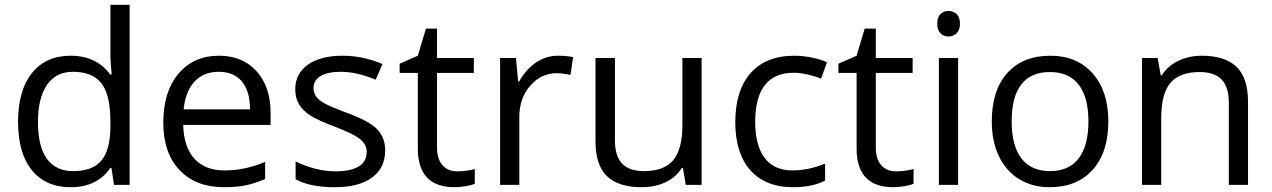

<svg xmlns="http://www.w3.org/2000/svg" viewBox="-20 -780 5366 810"><path d="M450.2 -71.8H445.8Q389.6 9.8 277.8 9.8Q172.9 9.8 114.5 -62Q56.2 -133.8 56.2 -266.1Q56.2 -398.4 114.7 -471.7Q173.3 -544.9 277.8 -544.9Q386.7 -544.9 444.8 -465.8H451.2L447.8 -504.4L445.8 -542V-759.8H526.9V0H460.9ZM288.1 -58.1Q371.1 -58.1 408.4 -103.3Q445.8 -148.4 445.8 -249V-266.1Q445.8 -379.9 408 -428.5Q370.1 -477.1 287.1 -477.1Q215.8 -477.1 178 -421.6Q140.1 -366.2 140.1 -265.1Q140.1 -162.6 177.7 -110.4Q215.3 -58.1 288.1 -58.1Z M924.8 9.8Q806.2 9.8 737.5 -62.5Q668.9 -134.8 668.9 -263.2Q668.9 -392.6 732.7 -468.8Q796.4 -544.9 903.8 -544.9Q1004.4 -544.9 1063 -478.8Q1121.6 -412.6 1121.6 -304.2V-252.9H752.9Q755.4 -158.7 800.5 -109.9Q845.7 -61 927.7 -61Q1014.2 -61 1098.6 -97.2V-24.9Q1055.7 -6.3 1017.3 1.7Q979 9.8 924.8 9.8ZM902.8 -477.1Q838.4 -477.1 800 -435.1Q761.7 -393.1 754.9 -318.8H1034.7Q1034.7 -395.5 1000.5 -436.3Q966.3 -477.1 902.8 -477.1Z M1605 -146Q1605 -71.3 1549.3 -30.8Q1493.7 9.8 1393.1 9.8Q1286.6 9.8 1227.1 -23.9V-99.1Q1265.6 -79.6 1309.8 -68.4Q1354 -57.1 1395 -57.1Q1458.5 -57.1 1492.7 -77.4Q1526.9 -97.7 1526.9 -139.2Q1526.9 -170.4 1499.8 -192.6Q1472.7 -214.8 1394 -245.1Q1319.3 -272.9 1287.8 -293.7Q1256.3 -314.5 1241 -340.8Q1225.6 -367.2 1225.6 -403.8Q1225.6 -469.2 1278.8 -507.1Q1332 -544.9 1424.8 -544.9Q1511.2 -544.9 1593.8 -509.8L1564.9 -443.8Q1484.4 -477.1 1418.9 -477.1Q1361.3 -477.1 1332 -459Q1302.7 -440.9 1302.7 -409.2Q1302.7 -387.7 1313.7 -372.6Q1324.7 -357.4 1349.1 -343.8Q1373.5 -330.1 1442.9 -304.2Q1538.1 -269.5 1571.5 -234.4Q1605 -199.2 1605 -146Z M1909.7 -57.1Q1931.2 -57.1 1951.2 -60.3Q1971.2 -63.5 1982.9 -66.9V-4.9Q1969.7 1.5 1944.1 5.6Q1918.5 9.8 1897.9 9.8Q1742.7 9.8 1742.7 -153.8V-472.2H1666V-511.2L1742.7 -544.9L1776.9 -659.2H1823.7V-535.2H1979V-472.2H1823.7V-157.2Q1823.7 -108.9 1846.7 -83Q1869.6 -57.1 1909.7 -57.1Z M2334 -544.9Q2369.6 -544.9 2397.9 -539.1L2386.7 -463.9Q2353.5 -471.2 2328.1 -471.2Q2263.2 -471.2 2217 -418.5Q2170.9 -365.7 2170.9 -287.1V0H2089.8V-535.2H2156.7L2166 -436H2169.9Q2199.7 -488.3 2241.7 -516.6Q2283.7 -544.9 2334 -544.9Z M2574.2 -535.2V-188Q2574.2 -122.6 2604 -90.3Q2633.8 -58.1 2697.3 -58.1Q2781.2 -58.1 2820.1 -104Q2858.9 -149.9 2858.9 -253.9V-535.2H2939.9V0H2873L2861.3 -71.8H2856.9Q2832 -32.2 2787.8 -11.2Q2743.7 9.8 2687 9.8Q2589.4 9.8 2540.8 -36.6Q2492.2 -83 2492.2 -185.1V-535.2Z M3325.7 9.8Q3209.5 9.8 3145.8 -61.8Q3082 -133.3 3082 -264.2Q3082 -398.4 3146.7 -471.7Q3211.4 -544.9 3331.1 -544.9Q3369.6 -544.9 3408.2 -536.6Q3446.8 -528.3 3468.8 -517.1L3443.8 -448.2Q3417 -459 3385.3 -466.1Q3353.5 -473.1 3329.1 -473.1Q3166 -473.1 3166 -265.1Q3166 -166.5 3205.8 -113.8Q3245.6 -61 3323.7 -61Q3390.6 -61 3460.9 -89.8V-18.1Q3407.2 9.8 3325.7 9.8Z M3760.7 -57.1Q3782.2 -57.1 3802.2 -60.3Q3822.3 -63.5 3834 -66.9V-4.9Q3820.8 1.5 3795.2 5.6Q3769.5 9.8 3749 9.8Q3593.8 9.8 3593.8 -153.8V-472.2H3517.1V-511.2L3593.8 -544.9L3627.9 -659.2H3674.8V-535.2H3830.1V-472.2H3674.8V-157.2Q3674.8 -108.9 3697.8 -83Q3720.7 -57.1 3760.7 -57.1Z M4022 0H3940.9V-535.2H4022ZM3934.1 -680.2Q3934.1 -708 3947.8 -720.9Q3961.4 -733.9 3981.9 -733.9Q4001.5 -733.9 4015.6 -720.7Q4029.8 -707.5 4029.8 -680.2Q4029.8 -652.8 4015.6 -639.4Q4001.5 -626 3981.9 -626Q3961.4 -626 3947.8 -639.4Q3934.1 -652.8 3934.1 -680.2Z M4655.8 -268.1Q4655.8 -137.2 4589.8 -63.7Q4523.9 9.8 4407.7 9.8Q4335.9 9.8 4280.3 -23.9Q4224.6 -57.6 4194.3 -120.6Q4164.1 -183.6 4164.1 -268.1Q4164.1 -398.9 4229.5 -471.9Q4294.9 -544.9 4411.1 -544.9Q4523.4 -544.9 4589.6 -470.2Q4655.8 -395.5 4655.8 -268.1ZM4248 -268.1Q4248 -165.5 4289.1 -111.8Q4330.1 -58.1 4409.7 -58.1Q4489.3 -58.1 4530.5 -111.6Q4571.8 -165 4571.8 -268.1Q4571.8 -370.1 4530.5 -423.1Q4489.3 -476.1 4408.7 -476.1Q4329.1 -476.1 4288.6 -423.8Q4248 -371.6 4248 -268.1Z M5164.1 0V-346.2Q5164.1 -411.6 5134.3 -443.8Q5104.5 -476.1 5041 -476.1Q4957 -476.1 4918 -430.7Q4878.9 -385.3 4878.9 -280.8V0H4797.9V-535.2H4863.8L4877 -461.9H4880.9Q4905.8 -501.5 4950.7 -523.2Q4995.6 -544.9 5050.8 -544.9Q5147.5 -544.9 5196.3 -498.3Q5245.1 -451.7 5245.1 -349.1V0Z"/></svg>

Font: Samim FD
Style: FD
Weight: 400
Foundry: DejaVu fonts team - Redesigned by Saber Rastikerdar
Version: Version 4.0.5